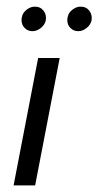

<svg xmlns="http://www.w3.org/2000/svg" viewBox="-20 -559 297 579"><path d="M21 0ZM86 0H21L95 -384H160ZM45 -498Q45 -504 46 -507Q48 -520 60 -529.5Q72 -539 85 -539Q102 -539 111.5 -526.5Q121 -514 118 -497Q115 -484 103 -474.5Q91 -465 78 -465Q64 -465 54.5 -474.5Q45 -484 45 -498ZM183 -498Q183 -504 184 -507Q186 -520 198 -529.5Q210 -539 223 -539Q240 -539 249.5 -526.5Q259 -514 256 -497Q253 -484 241 -474.5Q229 -465 216 -465Q202 -465 192.5 -474.5Q183 -484 183 -498Z"/></svg>

Font: Cambay Devanagari
Style: Italic
Weight: 400
Italic angle: -11°
Designer: Pooja Saxena
Foundry: Pooja Saxena
Version: Version 1.018;PS 001.018;hotconv 1.0.70;makeotf.lib2.5.58329